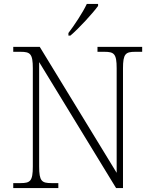

<svg xmlns="http://www.w3.org/2000/svg" viewBox="-20 -951 778 971"><path d="M326 -784V-771H336C379 -807 451 -886 476 -921V-931H419C398 -886 355 -822 326 -784ZM47 0H275V-25H240C191 -25 178 -35 178 -109V-637L567 0H602V-605C602 -679 615 -689 664 -689H699V-714H473V-689H508C557 -689 570 -679 570 -606V-77L181 -714H47V-689H84C133 -689 146 -679 146 -606V-109C146 -35 133 -25 84 -25H47Z"/></svg>

Font: Noto Serif Sinhala ExtraLight
Style: Regular
Weight: 200
Designer: Jelle Bosma - Monotype Design Team
Foundry: Monotype Imaging Inc.
Version: Version 2.007